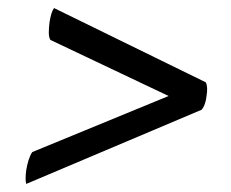

<svg xmlns="http://www.w3.org/2000/svg" viewBox="-20 -527 572 476"><path d="M45 -71Q42 -82 45 -105Q47 -118 51 -130.5Q55 -143 60 -150L398 -289L105 -428Q101 -434 101 -446.5Q101 -459 103 -473Q107 -498 114 -507L490 -323Q496 -312 492 -289Q491 -279 488 -270Q485 -261 480 -255Z"/></svg>

Font: Petrona
Style: Bold Italic
Weight: 700
Italic angle: -9°
Designer: Ringo R. Seeber
Foundry: Ringo R. Seeber
Version: Version 2.001; ttfautohint (v1.8.3)